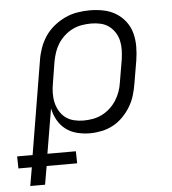

<svg xmlns="http://www.w3.org/2000/svg" viewBox="-100 -576 753 840"><g transform="rotate(-5 276.5 -156.5)"><path d="M-1 215 13 134H-46L-47 81H21L89 -328Q93 -355 102.5 -382Q112 -409 128 -433Q144 -457 167.5 -476Q191 -495 217 -507Q243 -519 270.5 -523.5Q298 -528 325 -528Q356 -528 385.5 -522Q415 -516 439.5 -501Q464 -486 481.5 -463Q499 -440 506.5 -412Q514 -384 514 -353.5Q514 -323 509 -292L492 -192Q488 -167 480.5 -141.5Q473 -116 459 -92.5Q445 -69 425.5 -49Q406 -29 382 -16Q358 -3 331.5 2.5Q305 8 280 8Q251 8 223 1Q195 -6 173.5 -22.5Q152 -39 138.5 -63Q125 -87 119 -115L86 81H211L212 134H78L64 215ZM256 -50Q276 -50 296.5 -53.5Q317 -57 336.5 -66.5Q356 -76 372.5 -91Q389 -106 400.5 -124Q412 -142 419 -161.5Q426 -181 429 -202L446 -302Q449 -323 449.5 -344Q450 -365 445.5 -384.5Q441 -404 430 -421Q419 -438 403 -449.5Q387 -461 367 -465.5Q347 -470 326 -470Q306 -470 285 -466.5Q264 -463 244.5 -453.5Q225 -444 208.5 -429Q192 -414 180.5 -396Q169 -378 162.5 -358.5Q156 -339 152 -318L137 -225Q133 -204 132.5 -182Q132 -160 136.5 -140Q141 -120 151.5 -102Q162 -84 178 -72Q194 -60 214.5 -55Q235 -50 256 -50Z"/></g></svg>

Font: Iosevka Light Extended Oblique
Style: Regular
Weight: 300
Width: 7
Italic angle: -9°
Monospace: yes
Designer: Belleve Invis
Foundry: Belleve Invis
Version: Version 32.5.0; ttfautohint (v1.8.4)